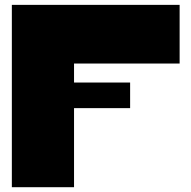

<svg xmlns="http://www.w3.org/2000/svg" viewBox="-20 -779 795 799"><path d="M29.3 -758.8Q93.8 -758.8 288.1 -758.8Q288.1 -569.3 288.1 0Q223.6 0 29.3 0Q29.3 -190.4 29.3 -758.8ZM727.5 -514.6Q617.2 -514.6 287.1 -514.6Q287.1 -575.2 287.1 -758.8Q397.5 -758.8 727.5 -758.8Q727.5 -698.2 727.5 -514.6ZM521.5 -329.1Q462.9 -329.1 287.1 -329.1Q287.1 -355.5 287.1 -435.5Q345.7 -435.5 521.5 -435.5Q521.5 -409.2 521.5 -329.1Z"/></svg>

Font: Star Wars
Style: Regular
Weight: 400
Version: Version 1.0